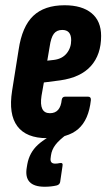

<svg xmlns="http://www.w3.org/2000/svg" viewBox="-20 -520 405 731"><path d="M159 6Q80 6 46 -39.5Q12 -85 26 -174L51 -331Q64 -419 106.5 -459.5Q149 -500 226 -500Q292 -500 328.5 -470Q365 -440 365 -383Q365 -312 326 -268.5Q287 -225 209 -214L147 -206L138 -155Q128 -89 170 -89Q210 -89 215 -140Q217 -152 228 -152H315Q327 -152 326 -139Q318 -64 278 -29Q238 6 159 6ZM160 -289 186 -292Q217 -296 234 -317Q251 -338 251 -367Q251 -406 217 -406Q196 -406 185 -391.5Q174 -377 169 -342ZM150 191Q69 191 82 117L84 105Q92 61 124 31.5Q156 2 219 -25L235 -9Q205 13 191 31.5Q177 50 174 72L173 80Q169 103 190 103Q198 103 207 101Q221 98 218 112L209 173Q207 183 196 186Q175 191 150 191Z"/></svg>

Font: Sofia Sans Extra Condensed ExtraBold
Style: Italic
Weight: 800
Italic angle: -9°
Designer: Botio Nikoltchev, Ani Petrova
Foundry: lettersoup
Version: Version 4.101; ttfautohint (v1.8.4.7-5d5b)